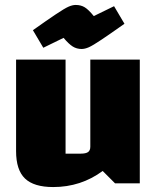

<svg xmlns="http://www.w3.org/2000/svg" viewBox="-20 -741 635 776"><path d="M45 0ZM545 0H445L395 -50Q307 15 195 15Q117 15 81 -19.5Q45 -54 45 -130V-500H245V-120H306Q327 -120 336 -126.5Q345 -133 345 -148V-500H545ZM237 -588 155 -548 113 -619Q168 -658 204.5 -682.5Q241 -707 257 -714Q273 -721 286 -721Q307 -721 322.5 -711.5Q338 -702 359 -676L441 -716L483 -645Q428 -606 391.5 -581.5Q355 -557 339 -550Q323 -543 310 -543Q290 -543 274 -553Q258 -563 237 -588Z"/></svg>

Font: Changa Black
Style: Regular
Weight: 900
Designer: Eduardo Rodriguez Tunni
Foundry: Eduardo Rodriguez Tunni
Version: Version 2.001; ttfautohint (v1.5.10-5e6f)